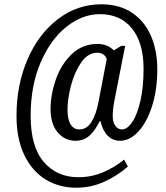

<svg xmlns="http://www.w3.org/2000/svg" viewBox="-20 -734 777 896"><path d="M57 -193Q57 -338 108.5 -457Q160 -576 250.5 -645Q341 -714 453 -714Q537 -714 596 -674.5Q655 -635 684.5 -566.5Q714 -498 714 -411Q714 -315 689.5 -238.5Q665 -162 625 -119.5Q585 -77 541 -77Q506 -77 482.5 -101Q459 -125 449 -168H445Q424 -125 397.5 -101Q371 -77 332 -77Q283 -77 249.5 -116Q216 -155 216 -225Q216 -291 240 -361.5Q264 -432 314 -480.5Q364 -529 436 -529Q481 -529 511 -499L546 -520H564L514 -265Q506 -225 506 -192Q506 -163 518.5 -146.5Q531 -130 549 -130Q574 -130 597.5 -165Q621 -200 635.5 -264.5Q650 -329 650 -413Q650 -534 596 -601Q542 -668 446 -668Q364 -668 289.5 -608.5Q215 -549 169 -441Q123 -333 123 -194Q123 -49 184.5 22Q246 93 345 93Q407 93 461 70Q515 47 559 11L577 43Q528 86 466.5 114Q405 142 336 142Q255 142 192 103Q129 64 93 -11.5Q57 -87 57 -193ZM439 -255 478 -458Q474 -472 462 -480Q450 -488 435 -488Q390 -488 358.5 -442Q327 -396 311 -333.5Q295 -271 295 -223Q295 -177 309.5 -153.5Q324 -130 350 -130Q386 -130 407.5 -166Q429 -202 439 -255Z"/></svg>

Font: Noto Serif Cond
Style: Italic
Weight: 400
Width: 3
Italic angle: -12°
Designer: Monotype Design Team
Foundry: Monotype Imaging Inc.
Version: Version 1.001